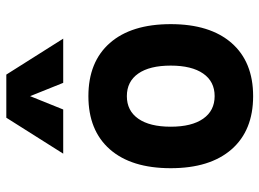

<svg xmlns="http://www.w3.org/2000/svg" viewBox="-130 -706 845 626"><g transform="rotate(-90 293.0 -392.5)"><path d="M293 9.8Q181.2 9.8 119.6 -60.5Q58.1 -130.9 58.1 -258.8Q58.1 -387.2 119.6 -457.3Q181.2 -527.3 293 -527.3Q404.8 -527.3 466.3 -457.3Q527.8 -387.2 527.8 -258.8Q527.8 -130.9 466.3 -60.5Q404.8 9.8 293 9.8ZM293.2 -115.7Q340.8 -115.7 366.7 -153.1Q392.6 -190.5 392.6 -258.9Q392.6 -327.6 366.7 -364.7Q340.7 -401.9 293 -401.9Q245.6 -401.9 219.5 -364.7Q193.4 -327.5 193.4 -258.8Q193.4 -190.4 219.5 -153.1Q245.6 -115.7 293.2 -115.7ZM105.5 -609.4 222.7 -794.9H363.3L480.5 -609.4H336.4L288.1 -729.5H297.9L249.5 -609.4Z"/></g></svg>

Font: Cascadia Mono
Style: Regular
Weight: 400
Monospace: yes
Designer: Aaron Bell
Foundry: Saja Typeworks
Version: Version 2404.023